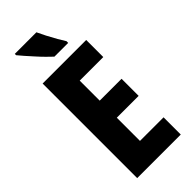

<svg xmlns="http://www.w3.org/2000/svg" viewBox="-293 -1071 1025 1025"><g transform="rotate(-45 219.5 -558.5)"><path d="M394 -93H65V-807H394V-678H216V-527H381V-398H216V-223H394ZM235 -1024Q244 -1004 259 -975Q274 -946 289.5 -919Q305 -892 315 -877V-864H211Q198 -876 178.5 -895.5Q159 -915 138.5 -938Q118 -961 100 -981Q82 -1001 72 -1014V-1024Z"/></g></svg>

Font: Noto Sans Kannada UI ExtraCondensed ExtraBold
Style: Regular
Weight: 800
Width: 2
Designer: Jelle Bosma - Monotype Design Team
Foundry: Monotype Imaging Inc.
Version: Version 2.005; ttfautohint (v1.8.4.7-5d5b)